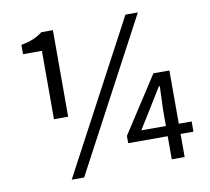

<svg xmlns="http://www.w3.org/2000/svg" viewBox="-76 -754 934 852"><g transform="rotate(-10 390.5 -328.0)"><path d="M149 -574H64V-616Q97 -622 119 -631.5Q141 -641 161 -656H213V-266H149ZM180 12 542 -668H598L236 12ZM633 -150V-220L637 -329H633L583 -248L522 -150ZM749 -104H691V0H633V-104H455V-137L619 -390H691V-150H749Z"/></g></svg>

Font: Myanmar Sanpya
Style: Regular
Weight: 400
Designer: Danh Hong
Foundry: Google Inc.
Version: Version 2.00 November 22, 2015